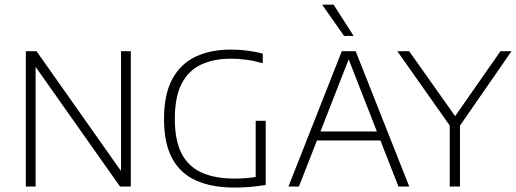

<svg xmlns="http://www.w3.org/2000/svg" viewBox="-20 -820 2268 844"><path d="M93.5 0V-595H140.5L525.5 -49H512V-595H555V0H507.5L122.5 -546H136.5V0Z M1012 4.5Q910.5 4.5 841.2 -26.8Q772 -58 736.5 -124.5Q701 -191 701 -297Q701 -406 737.8 -473.2Q774.5 -540.5 840.5 -571.2Q906.5 -602 994 -602Q1031 -602 1067 -597.5Q1103 -593 1135 -584V-542Q1096 -553 1062.2 -557.5Q1028.5 -562 995 -562Q920.5 -562 865 -536.5Q809.5 -511 779 -453Q748.5 -395 748.5 -297Q748.5 -204 777.8 -146.2Q807 -88.5 865.5 -61.8Q924 -35 1011 -35Q1039.5 -35 1068.2 -37.5Q1097 -40 1121 -45L1104 -25V-289H1148V-7Q1111.5 -1 1077.8 1.8Q1044 4.5 1012 4.5Z M1248 0 1482.5 -595H1543.5L1779 0H1731.5L1507.5 -572.5H1518L1294 0ZM1358 -202.5 1370 -242H1656.5L1667.5 -202.5ZM1492.5 -662 1396 -799.5H1446.5L1534.5 -662Z M1957 0V-287.5L1968 -252.5L1726.5 -595H1778.5L1989.5 -297H1972L2180 -595H2228.5L1991.5 -252.5L2002 -287.5V0Z"/></svg>

Font: Encode Sans SC Condensed Thin ExtraLight
Style: Regular
Weight: 250
Version: Version 3.002